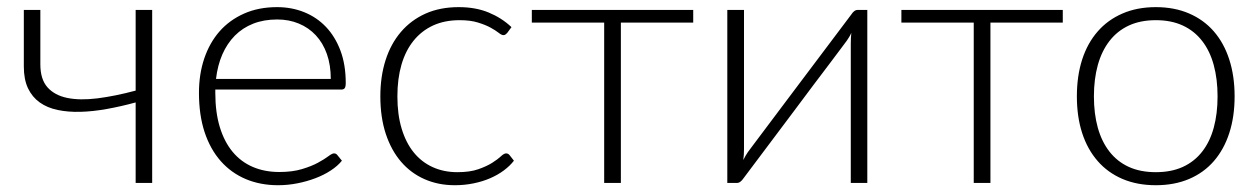

<svg xmlns="http://www.w3.org/2000/svg" viewBox="-20 -526 3622 552"><path d="M417.5 0H370V-231.5Q328 -220 287.8 -212.8Q247.5 -205.5 211.8 -204.5Q176 -203.5 146 -209.8Q116 -216 94.2 -231.5Q72.5 -247 60.5 -272.2Q48.5 -297.5 48.5 -335V-497.5H96V-341Q96 -298 116.5 -275Q137 -252 173.2 -244.5Q209.5 -237 259.8 -243.2Q310 -249.5 370 -265.5V-497.5H417.5Z M776.5 -505.5Q818.5 -505.5 854.5 -491Q890.5 -476.5 917 -448.8Q943.5 -421 958.8 -380.5Q974 -340 974 -287.5Q974 -276.5 971 -272.5Q968 -268.5 961 -268.5H599V-259Q599 -203 612 -160.5Q625 -118 649 -89.2Q673 -60.5 707 -46Q741 -31.5 783 -31.5Q820.5 -31.5 848 -39.8Q875.5 -48 894.2 -58.2Q913 -68.5 924 -76.8Q935 -85 940 -85Q946.5 -85 950 -80L963 -64Q951 -49 931.2 -36Q911.5 -23 887.2 -13.8Q863 -4.5 835.2 1Q807.5 6.5 779.5 6.5Q728.5 6.5 686.5 -11.2Q644.5 -29 614.5 -63Q584.5 -97 568.2 -146.2Q552 -195.5 552 -259Q552 -312.5 567.2 -357.8Q582.5 -403 611.2 -435.8Q640 -468.5 681.8 -487Q723.5 -505.5 776.5 -505.5ZM777 -470Q738.5 -470 708 -458Q677.5 -446 655.2 -423.5Q633 -401 619.2 -369.5Q605.5 -338 601 -299H931Q931 -339 919.8 -370.8Q908.5 -402.5 888 -424.5Q867.5 -446.5 839.2 -458.2Q811 -470 777 -470Z M1438 -431Q1435.5 -428.5 1433.2 -426.8Q1431 -425 1427 -425Q1422 -425 1413.5 -431.8Q1405 -438.5 1390.5 -446.5Q1376 -454.5 1354.2 -461.2Q1332.5 -468 1301.5 -468Q1258.5 -468 1225.2 -452.8Q1192 -437.5 1169 -409Q1146 -380.5 1134.2 -340Q1122.5 -299.5 1122.5 -249Q1122.5 -196.5 1134.8 -156Q1147 -115.5 1169.5 -87.8Q1192 -60 1224 -45.5Q1256 -31 1295 -31Q1331 -31 1355.2 -39.5Q1379.5 -48 1395.2 -58Q1411 -68 1420 -76.5Q1429 -85 1435 -85Q1441 -85 1445 -80L1457.5 -64Q1446 -49 1428.5 -36Q1411 -23 1389 -13.5Q1367 -4 1341.2 1.2Q1315.5 6.5 1287.5 6.5Q1240 6.5 1200.8 -10.8Q1161.5 -28 1133.2 -60.8Q1105 -93.5 1089.2 -141Q1073.5 -188.5 1073.5 -249Q1073.5 -306 1088.5 -353Q1103.5 -400 1132.5 -434Q1161.5 -468 1203.2 -486.8Q1245 -505.5 1299 -505.5Q1347.5 -505.5 1385 -490Q1422.5 -474.5 1450.5 -448Z M1509 -497.5H1973V-461H1765V0H1717V-461H1509Z M2071 0V-497.5H2119V-96.5Q2119 -89.5 2118.5 -81.5Q2118 -73.5 2117 -66Q2120 -72.5 2123.5 -78.2Q2127 -84 2130 -88.5Q2130.5 -89.5 2143.8 -107Q2157 -124.5 2178.2 -152.8Q2199.5 -181 2226 -216.5Q2252.5 -252 2280.5 -289Q2345.5 -375.5 2428 -485Q2431 -490 2435.8 -493.8Q2440.5 -497.5 2446 -497.5H2473.5V0H2426V-401Q2426 -415.5 2427.5 -431.5Q2424.5 -424.5 2421 -419Q2417.5 -413.5 2414.5 -409Q2413.5 -408 2400.5 -390.2Q2387.5 -372.5 2366.2 -344.5Q2345 -316.5 2318.2 -281Q2291.5 -245.5 2264 -208.5Q2199 -122 2116.5 -12Q2113.5 -7.5 2108.8 -3.8Q2104 0 2098.5 0Z M2571.5 -497.5H3035.5V-461H2827.5V0H2779.5V-461H2571.5Z M3303 -505.5Q3356.5 -505.5 3398.8 -487.2Q3441 -469 3470 -435.5Q3499 -402 3514.2 -354.8Q3529.5 -307.5 3529.5 -249Q3529.5 -190.5 3514.2 -143.5Q3499 -96.5 3470 -63Q3441 -29.5 3398.8 -11.5Q3356.5 6.5 3303 6.5Q3249.5 6.5 3207.2 -11.5Q3165 -29.5 3135.8 -63Q3106.5 -96.5 3091.2 -143.5Q3076 -190.5 3076 -249Q3076 -307.5 3091.2 -354.8Q3106.5 -402 3135.8 -435.5Q3165 -469 3207.2 -487.2Q3249.5 -505.5 3303 -505.5ZM3303 -31Q3347.5 -31 3380.8 -46.2Q3414 -61.5 3436.2 -90Q3458.5 -118.5 3469.5 -158.8Q3480.5 -199 3480.5 -249Q3480.5 -298.5 3469.5 -339Q3458.5 -379.5 3436.2 -408.2Q3414 -437 3380.8 -452.5Q3347.5 -468 3303 -468Q3258.5 -468 3225.2 -452.5Q3192 -437 3169.8 -408.2Q3147.5 -379.5 3136.2 -339Q3125 -298.5 3125 -249Q3125 -199 3136.2 -158.8Q3147.5 -118.5 3169.8 -90Q3192 -61.5 3225.2 -46.2Q3258.5 -31 3303 -31Z"/></svg>

Font: Lato Light
Style: Regular
Weight: 300
Designer: Lukasz Dziedzic
Foundry: tyPoland Lukasz Dziedzic
Version: Version 2.007; 2014-02-27